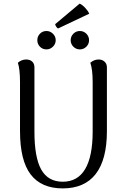

<svg xmlns="http://www.w3.org/2000/svg" viewBox="-20 -1032 698 1065"><path d="M573 -305Q573 -147 511 -67Q449 13 328 13Q209 13 150 -64.5Q91 -142 91 -305V-577Q91 -649 79 -684Q100 -702 125 -702Q146 -702 158.5 -690.5Q171 -679 171 -658V-302Q171 -158 209 -91Q247 -24 328 -24Q411 -24 452.5 -94.5Q494 -165 494 -302V-577Q494 -646 481 -684Q502 -702 527 -702Q547 -702 560 -690Q573 -678 573 -658ZM187 -809Q187 -830 201.5 -845Q216 -860 238 -860Q258 -860 273.5 -845Q289 -830 289 -809Q289 -788 273.5 -773Q258 -758 238 -758Q216 -758 201.5 -773Q187 -788 187 -809ZM372 -809Q372 -830 387 -845Q402 -860 423 -860Q444 -860 459 -845Q474 -830 474 -809Q474 -788 459 -773Q444 -758 423 -758Q402 -758 387 -773Q372 -788 372 -809ZM302 -874Q297 -876 291.5 -884.5Q286 -893 286 -898L422 -1012Q437 -1005 452.5 -988.5Q468 -972 475 -956Z"/></svg>

Font: Arima Madurai
Style: Regular
Weight: 400
Designer: Joana Correia and Natanael Gama
Foundry: NDISCOVER
Version: Version 1.019